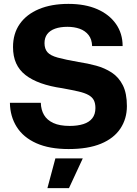

<svg xmlns="http://www.w3.org/2000/svg" viewBox="-20 -758 705 988"><path d="M333 9Q234 9 167 -21Q100 -51 66 -105Q32 -159 31 -229H190Q191 -193 206.5 -166.5Q222 -140 254.5 -125Q287 -110 339 -110Q379 -110 409 -119.5Q439 -129 455 -149.5Q471 -170 471 -202Q471 -226 463 -242Q455 -258 435.5 -269Q416 -280 383 -287.5Q350 -295 301 -304Q238 -313 190.5 -330Q143 -347 111 -372Q79 -397 63 -432.5Q47 -468 47 -516Q47 -585 81.5 -634.5Q116 -684 180 -711Q244 -738 332 -738Q418 -738 480 -711Q542 -684 576.5 -635Q611 -586 611 -521H454Q453 -556 435.5 -578Q418 -600 390 -610Q362 -620 327 -620Q290 -620 263.5 -610.5Q237 -601 223 -582.5Q209 -564 209 -536Q209 -507 224 -489.5Q239 -472 277.5 -461.5Q316 -451 384 -439Q431 -432 475 -420Q519 -408 555 -384.5Q591 -361 612 -319.5Q633 -278 633 -212Q633 -147 599.5 -96.5Q566 -46 499.5 -18.5Q433 9 333 9ZM224 210 265 57H406L335 210Z"/></svg>

Font: Mona Sans ExtraLight
Style: Bold
Weight: 700
Version: Version 2.000